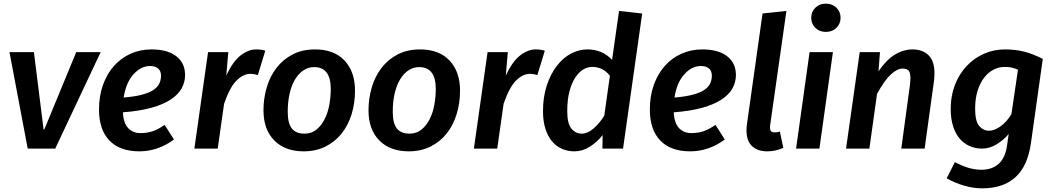

<svg xmlns="http://www.w3.org/2000/svg" viewBox="-20 -815 5785 1053"><path d="M32 -529H166L219 -105H223L398 -529H532L283 0H132Z M995 -404Q995 -364 976 -330Q957 -296 916 -269Q875 -242 810.5 -224Q746 -206 654 -199Q657 -139 683.5 -112Q710 -85 750 -85Q785 -85 815 -94.5Q845 -104 883 -130L934 -50Q893 -19 844.5 -2Q796 15 745 15Q637 15 580 -44.5Q523 -104 523 -214Q523 -289 545 -350Q567 -411 605.5 -454Q644 -497 696.5 -520.5Q749 -544 811 -544Q899 -544 947 -506.5Q995 -469 995 -404ZM803 -453Q753 -453 712 -407.5Q671 -362 658 -280Q718 -285 758 -295.5Q798 -306 821 -321.5Q844 -337 853.5 -356.5Q863 -376 863 -400Q863 -426 847 -439.5Q831 -453 803 -453Z M1394 -403Q1374 -410 1351 -410Q1313 -409 1276.5 -372.5Q1240 -336 1209 -246L1174 0H1046L1121 -529H1232L1221 -400Q1256 -477 1299 -510.5Q1342 -544 1384 -544Q1413 -544 1435 -537Z M1708 -544Q1812 -544 1869.5 -483Q1927 -422 1927 -318Q1927 -248 1908 -187.5Q1889 -127 1853 -82Q1817 -37 1764.5 -11Q1712 15 1646 15Q1543 15 1484 -45Q1425 -105 1425 -210Q1425 -274 1442.5 -334.5Q1460 -395 1495.5 -441.5Q1531 -488 1584 -516Q1637 -544 1708 -544ZM1703 -447Q1670 -447 1643 -428.5Q1616 -410 1597 -377.5Q1578 -345 1568 -300Q1558 -255 1558 -202Q1558 -139 1580.5 -110.5Q1603 -82 1650 -82Q1689 -82 1716.5 -105Q1744 -128 1761.5 -163.5Q1779 -199 1786.5 -242.5Q1794 -286 1794 -327Q1794 -447 1703 -447Z M2284 -544Q2388 -544 2445.5 -483Q2503 -422 2503 -318Q2503 -248 2484 -187.5Q2465 -127 2429 -82Q2393 -37 2340.5 -11Q2288 15 2222 15Q2119 15 2060 -45Q2001 -105 2001 -210Q2001 -274 2018.5 -334.5Q2036 -395 2071.5 -441.5Q2107 -488 2160 -516Q2213 -544 2284 -544ZM2279 -447Q2246 -447 2219 -428.5Q2192 -410 2173 -377.5Q2154 -345 2144 -300Q2134 -255 2134 -202Q2134 -139 2156.5 -110.5Q2179 -82 2226 -82Q2265 -82 2292.5 -105Q2320 -128 2337.5 -163.5Q2355 -199 2362.5 -242.5Q2370 -286 2370 -327Q2370 -447 2279 -447Z M2927 -403Q2907 -410 2884 -410Q2846 -409 2809.5 -372.5Q2773 -336 2742 -246L2707 0H2579L2654 -529H2765L2754 -400Q2789 -477 2832 -510.5Q2875 -544 2917 -544Q2946 -544 2968 -537Z M3201 -544Q3241 -544 3274.5 -530.5Q3308 -517 3337 -487L3375 -755L3502 -741L3397 0H3284L3285 -74Q3255 -36 3215 -10.5Q3175 15 3130 15Q3093 15 3061.5 1Q3030 -13 3007 -40.5Q2984 -68 2971 -109.5Q2958 -151 2958 -205Q2958 -284 2979 -347Q3000 -410 3034 -454Q3068 -498 3111.5 -521Q3155 -544 3201 -544ZM3227 -448Q3202 -448 3178 -433.5Q3154 -419 3134.5 -389Q3115 -359 3103 -313.5Q3091 -268 3091 -205Q3091 -137 3114 -109.5Q3137 -82 3172 -82Q3201 -82 3233 -108.5Q3265 -135 3294 -180L3325 -400Q3301 -428 3277.5 -438Q3254 -448 3227 -448Z M4016 -404Q4016 -364 3997 -330Q3978 -296 3937 -269Q3896 -242 3831.5 -224Q3767 -206 3675 -199Q3678 -139 3704.5 -112Q3731 -85 3771 -85Q3806 -85 3836 -94.5Q3866 -104 3904 -130L3955 -50Q3914 -19 3865.5 -2Q3817 15 3766 15Q3658 15 3601 -44.5Q3544 -104 3544 -214Q3544 -289 3566 -350Q3588 -411 3626.5 -454Q3665 -497 3717.5 -520.5Q3770 -544 3832 -544Q3920 -544 3968 -506.5Q4016 -469 4016 -404ZM3824 -453Q3774 -453 3733 -407.5Q3692 -362 3679 -280Q3739 -285 3779 -295.5Q3819 -306 3842 -321.5Q3865 -337 3874.5 -356.5Q3884 -376 3884 -400Q3884 -426 3868 -439.5Q3852 -453 3824 -453Z M4276 -4Q4255 5 4233.5 10Q4212 15 4188 15Q4135 15 4104.5 -13.5Q4074 -42 4074 -102Q4074 -117 4077 -137L4162 -741L4293 -755L4204 -130Q4203 -126 4203 -122V-116Q4203 -101 4209 -95Q4215 -89 4229 -89Q4235 -89 4242.5 -90Q4250 -91 4257 -94Z M4346 0 4420 -529H4548L4474 0ZM4509 -640Q4474 -640 4451.5 -662.5Q4429 -685 4429 -718Q4429 -750 4451.5 -772.5Q4474 -795 4509 -795Q4545 -795 4567.5 -772.5Q4590 -750 4590 -718Q4590 -685 4567.5 -662.5Q4545 -640 4509 -640Z M4923 0 4970 -346Q4973 -370 4973 -387Q4973 -419 4962 -429Q4951 -439 4930 -439Q4901 -439 4866 -407Q4831 -375 4790 -300L4748 0H4620L4695 -529H4806L4798 -424Q4841 -487 4888 -515.5Q4935 -544 4985 -544Q5039 -544 5072 -512.5Q5105 -481 5105 -412Q5105 -392 5102 -368L5051 0Z M5512 -80Q5482 -45 5444 -22.5Q5406 0 5366 0Q5329 0 5297.5 -14Q5266 -28 5243 -55Q5220 -82 5207 -123Q5194 -164 5194 -218Q5194 -290 5217.5 -350Q5241 -410 5281.5 -453Q5322 -496 5376 -520Q5430 -544 5491 -544Q5550 -544 5598 -531.5Q5646 -519 5699 -492L5634 -30Q5616 97 5548.5 157.5Q5481 218 5367 218Q5320 218 5269 203.5Q5218 189 5172 163L5217 74Q5256 95 5291.5 105.5Q5327 116 5363 116Q5420 116 5456.5 84Q5493 52 5503 -17ZM5404 -98Q5433 -98 5466.5 -121.5Q5500 -145 5527 -189L5563 -433Q5543 -441 5527.5 -444.5Q5512 -448 5490 -448Q5459 -448 5430 -433.5Q5401 -419 5378.5 -390.5Q5356 -362 5342 -319Q5328 -276 5328 -218Q5328 -151 5350 -124.5Q5372 -98 5404 -98Z"/></svg>

Font: Xgbmvzvtohvqztyvzapvmeyoton
Style: Regular
Weight: 500
Italic angle: -8°
Designer: Carrois Corporate & Edenspiekermann
Foundry: Carrois Corporate GbR & Edenspiekermann AG
Version: Version 2.001